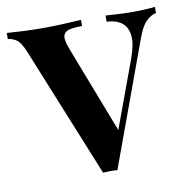

<svg xmlns="http://www.w3.org/2000/svg" viewBox="-71 -580 637 647"><g transform="rotate(-10 247.0 -257.0)"><path d="M500 -517V-496Q481 -492 464.5 -475Q448 -458 433 -415L280 3Q268 2 256 2Q244 2 231 3L51 -440Q36 -478 20 -487Q4 -496 -7 -496V-517Q21 -515 51 -513.5Q81 -512 117 -512Q148 -512 182.5 -513.5Q217 -515 247 -517V-496Q225 -496 207.5 -493Q190 -490 184 -477.5Q178 -465 189 -434L309 -123L300 -112L391 -359Q408 -406 405 -435Q402 -464 383.5 -479Q365 -494 331 -496V-517Q348 -516 363.5 -515Q379 -514 394.5 -513.5Q410 -513 424 -513Q445 -513 465.5 -514Q486 -515 500 -517Z"/></g></svg>

Font: Playfair Display SemiBold
Style: Regular
Weight: 600
Designer: Claus Eggers Sørensen
Foundry: Claus Eggers Sørensen
Version: Version 1.203